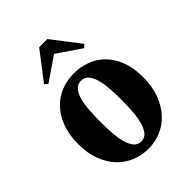

<svg xmlns="http://www.w3.org/2000/svg" viewBox="-209 -818 930 930"><g transform="rotate(-45 256.0 -353.5)"><path d="M29.8 -250Q29.8 -314 48.3 -362.1Q66.9 -410.2 97.9 -442.4Q128.9 -474.6 169.9 -490.7Q210.9 -506.8 255.9 -506.8Q300.8 -506.8 341.8 -491.9Q382.8 -477.1 413.8 -446.3Q444.8 -415.5 463.4 -368.4Q481.9 -321.3 481.9 -256.8Q481.9 -192.9 463.4 -143.6Q444.8 -94.2 413.8 -60.5Q382.8 -26.9 341.8 -9.5Q300.8 7.8 255.9 7.8Q210.9 7.8 169.9 -8.5Q128.9 -24.9 97.9 -57.1Q66.9 -89.4 48.3 -137.7Q29.8 -186 29.8 -250ZM330.1 -254.9Q330.1 -293.9 327.4 -330.3Q324.7 -366.7 316.9 -395Q309.1 -423.3 294.4 -440.2Q279.8 -457 255.9 -457Q231.9 -457 217.3 -439.2Q202.6 -421.4 194.8 -392.3Q187 -363.3 184.6 -326.2Q182.1 -289.1 182.1 -250Q182.1 -210.9 184.6 -173.6Q187 -136.2 194.8 -106.9Q202.6 -77.6 217.3 -59.8Q231.9 -42 255.9 -42Q279.8 -42 294.4 -60.5Q309.1 -79.1 316.9 -109.4Q324.7 -139.6 327.4 -177.7Q330.1 -215.8 330.1 -254.9ZM284.2 -714.8 394 -571.8 379.4 -557.1 256.3 -641.1 133.3 -557.1 118.2 -571.8 228 -714.8Z"/></g></svg>

Font: Berkshire Swash
Style: Regular
Weight: 700
Designer: Astigmatic (AOETI)
Foundry: Astigmatic (AOETI)
Version: Version 1.000